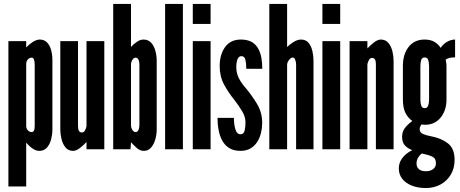

<svg xmlns="http://www.w3.org/2000/svg" viewBox="-20 -755 2325 971"><path d="M22.5 188V-547H112.5V-515Q126.5 -530.5 145.8 -542.8Q165 -555 181 -555Q203.5 -555 217.5 -540.8Q231.5 -526.5 238.2 -502.8Q245 -479 245 -450.5V-99Q245 -76 238.8 -51.2Q232.5 -26.5 218 -9.2Q203.5 8 178.5 8Q161.5 8 143.8 -4.5Q126 -17 112.5 -34V188ZM139 -87Q148.5 -87 152 -94.8Q155.5 -102.5 155.5 -117.5V-426Q155.5 -443 152.2 -453.2Q149 -463.5 139 -463.5Q129.5 -463.5 121 -454.5Q112.5 -445.5 112.5 -431V-119Q112.5 -104.5 121 -95.8Q129.5 -87 139 -87Z M350 8Q325 8 310.8 -10Q296.5 -28 290.8 -53Q285 -78 285 -99V-547H374.5V-117Q374.5 -101.5 379.2 -93.2Q384 -85 394 -85Q403.5 -85 409 -94Q414.5 -103 417.5 -116V-547H507.5V0H417.5V-37Q405 -23 385.5 -7.5Q366 8 350 8Z M707.5 8Q687.5 8 671 -7.2Q654.5 -22.5 642.5 -35.5L640 0H552.5V-735H642.5V-517.5Q655 -531.5 672 -543.2Q689 -555 705.5 -555Q730 -555 744.8 -538.5Q759.5 -522 766 -497.2Q772.5 -472.5 772.5 -448V-99Q772.5 -76 765.8 -51.2Q759 -26.5 744.5 -9.2Q730 8 707.5 8ZM665.5 -87Q675.5 -87 680.2 -97.5Q685 -108 685 -122.5V-429Q685 -443.5 680 -453.5Q675 -463.5 665.5 -463.5Q656.5 -463.5 649.5 -452.2Q642.5 -441 642.5 -429V-122.5Q642.5 -108.5 649.5 -97.8Q656.5 -87 665.5 -87Z M815 0V-735H905V0Z M955 0V-547H1045V0ZM955 -634V-735H1045V-634Z M1196 8Q1162.5 8 1140 -5.8Q1117.5 -19.5 1104.5 -43Q1091.5 -66.5 1085.8 -96.5Q1080 -126.5 1080 -159H1163Q1163 -125.5 1170.5 -100.8Q1178 -76 1196 -76Q1212.5 -76 1217 -93.8Q1221.5 -111.5 1221.5 -137Q1221.5 -164.5 1204.2 -193Q1187 -221.5 1166.5 -248Q1134.5 -287.5 1112.8 -328Q1091 -368.5 1091 -421Q1091 -478.5 1118.2 -516.8Q1145.5 -555 1198 -555Q1231.5 -555 1252.8 -542.8Q1274 -530.5 1285.8 -509.2Q1297.5 -488 1302 -461.8Q1306.5 -435.5 1306.5 -407H1225.5Q1225.5 -434 1221.2 -452.5Q1217 -471 1200.5 -471Q1187 -471 1181 -455Q1175 -439 1175 -415.5Q1175 -386 1187.2 -361Q1199.5 -336 1222 -310.5Q1252 -275 1279 -231Q1306 -187 1306 -133Q1306 -108 1300 -83Q1294 -58 1281 -37.5Q1268 -17 1247 -4.5Q1226 8 1196 8Z M1342 0V-735H1432V-517Q1442.5 -528.5 1463.2 -541.8Q1484 -555 1502 -555Q1527 -555 1540.8 -538Q1554.5 -521 1560 -496Q1565.5 -471 1565.5 -448V0H1477.5V-429Q1477.5 -441 1473 -452.5Q1468.5 -464 1460.5 -464Q1451 -464 1441.5 -451.5Q1432 -439 1432 -427V0Z M1610.5 0V-547H1700.5V0ZM1610.5 -634V-735H1700.5V-634Z M1748 0V-547H1838V-510Q1851 -524.5 1870.5 -539.8Q1890 -555 1905.5 -555Q1930.5 -555 1944.8 -537.2Q1959 -519.5 1964.8 -494.5Q1970.5 -469.5 1970.5 -448V0H1881V-430Q1881 -446 1876.5 -454Q1872 -462 1861.5 -462Q1852.5 -462 1847 -453.2Q1841.5 -444.5 1838 -431V0Z M2133.5 196Q2095 196 2064 184.2Q2033 172.5 2015 150.2Q1997 128 1997 97.5Q1997 72 2008.8 53.2Q2020.5 34.5 2036.5 22Q2052.5 9.5 2065 4.5Q2042.5 -4 2028 -19.2Q2013.5 -34.5 2013.5 -63.5Q2013.5 -90.5 2029.8 -110.2Q2046 -130 2065.5 -143Q2044 -158 2030.8 -183.2Q2017.5 -208.5 2017.5 -254.5V-421Q2017.5 -481 2046.8 -518Q2076 -555 2127 -555Q2157.5 -555 2177.2 -543.2Q2197 -531.5 2208.5 -513Q2222 -533 2241.8 -544Q2261.5 -555 2281.5 -555V-465Q2264.5 -465 2252.2 -461.8Q2240 -458.5 2233.5 -453Q2235 -450 2236.5 -440.2Q2238 -430.5 2238 -424V-251.5Q2238 -197 2208.5 -160.5Q2179 -124 2129.5 -124Q2117.5 -124 2112.5 -126Q2108 -121 2105.2 -115.2Q2102.5 -109.5 2102.5 -102Q2102.5 -85 2118.5 -77.8Q2134.5 -70.5 2159 -66Q2211 -56.5 2245 -30.2Q2279 -4 2279 53.5Q2279 95.5 2260 127.8Q2241 160 2208 178Q2175 196 2133.5 196ZM2135 111Q2155.5 111 2170 100.5Q2184.5 90 2184.5 71.5Q2184.5 51 2174.5 42.8Q2164.5 34.5 2146.5 29.5L2113.5 21Q2102.5 29 2094.5 42Q2086.5 55 2086.5 73Q2086.5 88.5 2097.8 99.8Q2109 111 2135 111ZM2128 -208Q2141 -208 2145.5 -221Q2150 -234 2150 -252V-419.5Q2150 -438 2145.8 -451.2Q2141.5 -464.5 2128 -464.5Q2114 -464.5 2110 -451Q2106 -437.5 2106 -419.5V-252Q2106 -234 2110.2 -221Q2114.5 -208 2128 -208Z"/></svg>

Font: League Gothic SemiCondensed
Style: Regular
Weight: 400
Width: 4
Designer: The League of Moveable Type
Version: Version 2.001